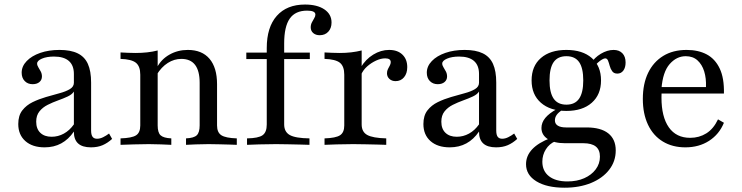

<svg xmlns="http://www.w3.org/2000/svg" viewBox="-20 -651 3333 863"><path d="M180.6 11.3Q125.8 11.3 94 -16.9Q62.1 -45.2 62.1 -93.5Q62.1 -131.5 80.2 -154.8Q98.4 -178.2 126.6 -191.9Q154.8 -205.6 186.7 -214.9Q218.5 -224.2 247.2 -231.9Q275.8 -239.5 294 -250.4Q312.1 -261.3 312.1 -279V-318.5Q312.1 -357.3 289.5 -377Q266.9 -396.8 222.6 -396.8Q190.3 -396.8 168.5 -387.5Q146.8 -378.2 146.8 -365.3Q146.8 -357.3 152.4 -348.4Q158.1 -339.5 163.3 -329.4Q168.5 -319.4 168.5 -307.3Q168.5 -291.9 157.3 -282.3Q146 -272.6 126.6 -272.6Q104.8 -272.6 91.1 -286.7Q77.4 -300.8 77.4 -324.2Q77.4 -353.2 100 -376.6Q122.6 -400 160.9 -413.3Q199.2 -426.6 247.6 -426.6Q297.6 -426.6 329 -411.3Q360.5 -396 375 -363.7Q389.5 -331.5 389.5 -279.8V-64.5Q389.5 -45.2 396 -36.3Q402.4 -27.4 416.1 -27.4Q429.8 -27.4 443.5 -34.3Q457.3 -41.1 470.2 -50.8L483.9 -26.6Q463.7 -8.1 441.1 1.6Q418.5 11.3 388.7 11.3Q311.3 11.3 312.1 -59.7Q287.9 -24.2 255.2 -6.5Q222.6 11.3 180.6 11.3ZM212.1 -36.3Q241.1 -36.3 266.9 -50.4Q292.7 -64.5 312.1 -91.9V-239.5Q304 -226.6 284.3 -217.3Q264.5 -208.1 240.7 -199.6Q216.9 -191.1 194.4 -179.8Q171.8 -168.5 157.3 -150.4Q142.7 -132.3 142.7 -104Q142.7 -71.8 161.3 -54Q179.8 -36.3 212.1 -36.3Z M816.1 0V-29Q851.6 -30.6 864.5 -43.1Q877.4 -55.6 877.4 -87.1V-279Q877.4 -332.3 856.9 -359.3Q836.3 -386.3 795.2 -386.3Q762.9 -386.3 734.3 -368.1Q705.6 -350 683.9 -314.5L685.5 -347.6Q704.8 -384.7 741.9 -405.6Q779 -426.6 824.2 -426.6Q887.9 -426.6 921.8 -386.7Q955.6 -346.8 955.6 -272.6V-87.1Q955.6 -55.6 975 -43.1Q994.4 -30.6 1044.4 -29V0Q1032.3 -0.8 1011.3 -1.2Q990.3 -1.6 965.3 -2.4Q940.3 -3.2 917.7 -3.2Q887.9 -3.2 859.3 -2Q830.6 -0.8 816.1 0ZM521.8 0V-29Q572.6 -30.6 591.5 -42.7Q610.5 -54.8 610.5 -87.1V-315.3Q610.5 -353.2 590.7 -369Q571 -384.7 521.8 -386.3V-415.3Q537.9 -414.5 554.8 -413.7Q571.8 -412.9 589.5 -412.9Q616.9 -412.9 641.9 -415.7Q666.9 -418.5 688.7 -424.2V-87.1Q688.7 -54.8 702 -42.7Q715.3 -30.6 750 -29V0Q731.5 -0.8 704.4 -2Q677.4 -3.2 649.2 -3.2Q616.1 -3.2 581.5 -2Q546.8 -0.8 521.8 0Z M1090.3 0V-29Q1141.1 -29.8 1160.1 -43.1Q1179 -56.5 1179 -91.1V-434.7Q1179 -529 1224.2 -579.8Q1269.4 -630.6 1350.8 -630.6Q1405.6 -630.6 1437.9 -608.9Q1470.2 -587.1 1470.2 -550Q1470.2 -524.2 1455.6 -508.5Q1441.1 -492.7 1416.9 -492.7Q1399.2 -492.7 1387.9 -502.4Q1376.6 -512.1 1376.6 -528.2Q1376.6 -540.3 1381.9 -550.4Q1387.1 -560.5 1392.3 -569Q1397.6 -577.4 1397.6 -585.5Q1397.6 -603.2 1360.5 -603.2Q1307.3 -603.2 1282.3 -567.3Q1257.3 -531.5 1257.3 -455.6V-91.9Q1257.3 -58.1 1282.7 -44Q1308.1 -29.8 1371 -29V0Q1356.5 -0.8 1331 -1.2Q1305.6 -1.6 1276.6 -2.4Q1247.6 -3.2 1221 -3.2Q1180.6 -3.2 1144.8 -2Q1108.9 -0.8 1090.3 0ZM1087.1 -385.5V-414.5H1372.6V-385.5Z M1438.7 0V-29Q1489.5 -30.6 1508.5 -43.1Q1527.4 -55.6 1527.4 -87.1V-315.3Q1527.4 -353.2 1507.7 -369Q1487.9 -384.7 1438.7 -386.3V-415.3Q1455.6 -414.5 1472.2 -413.7Q1488.7 -412.9 1507.3 -412.9Q1560.5 -412.9 1605.6 -424.2V-91.9Q1605.6 -58.1 1630.6 -44.4Q1655.6 -30.6 1716.1 -29V0Q1701.6 -0.8 1677 -1.2Q1652.4 -1.6 1623.8 -2.4Q1595.2 -3.2 1567.7 -3.2Q1529 -3.2 1493.1 -2Q1457.3 -0.8 1438.7 0ZM1758.1 -286.3Q1741.1 -286.3 1730.2 -296.4Q1719.4 -306.5 1719.4 -321.8Q1719.4 -332.3 1723.8 -340.7Q1728.2 -349.2 1732.3 -356.9Q1736.3 -364.5 1736.3 -371.8Q1736.3 -388.7 1711.3 -388.7Q1691.9 -388.7 1670.2 -378.6Q1648.4 -368.5 1630.2 -352.4Q1612.1 -336.3 1603.2 -315.3L1600.8 -346.8Q1623.4 -384.7 1657.7 -405.6Q1691.9 -426.6 1729 -426.6Q1766.9 -426.6 1788.7 -405.6Q1810.5 -384.7 1810.5 -349.2Q1810.5 -321 1796 -303.6Q1781.5 -286.3 1758.1 -286.3Z M2001.6 11.3Q1946.8 11.3 1914.9 -16.9Q1883.1 -45.2 1883.1 -93.5Q1883.1 -131.5 1901.2 -154.8Q1919.4 -178.2 1947.6 -191.9Q1975.8 -205.6 2007.7 -214.9Q2039.5 -224.2 2068.1 -231.9Q2096.8 -239.5 2114.9 -250.4Q2133.1 -261.3 2133.1 -279V-318.5Q2133.1 -357.3 2110.5 -377Q2087.9 -396.8 2043.5 -396.8Q2011.3 -396.8 1989.5 -387.5Q1967.7 -378.2 1967.7 -365.3Q1967.7 -357.3 1973.4 -348.4Q1979 -339.5 1984.3 -329.4Q1989.5 -319.4 1989.5 -307.3Q1989.5 -291.9 1978.2 -282.3Q1966.9 -272.6 1947.6 -272.6Q1925.8 -272.6 1912.1 -286.7Q1898.4 -300.8 1898.4 -324.2Q1898.4 -353.2 1921 -376.6Q1943.5 -400 1981.9 -413.3Q2020.2 -426.6 2068.5 -426.6Q2118.5 -426.6 2150 -411.3Q2181.5 -396 2196 -363.7Q2210.5 -331.5 2210.5 -279.8V-64.5Q2210.5 -45.2 2216.9 -36.3Q2223.4 -27.4 2237.1 -27.4Q2250.8 -27.4 2264.5 -34.3Q2278.2 -41.1 2291.1 -50.8L2304.8 -26.6Q2284.7 -8.1 2262.1 1.6Q2239.5 11.3 2209.7 11.3Q2132.3 11.3 2133.1 -59.7Q2108.9 -24.2 2076.2 -6.5Q2043.5 11.3 2001.6 11.3ZM2033.1 -36.3Q2062.1 -36.3 2087.9 -50.4Q2113.7 -64.5 2133.1 -91.9V-239.5Q2125 -226.6 2105.2 -217.3Q2085.5 -208.1 2061.7 -199.6Q2037.9 -191.1 2015.3 -179.8Q1992.7 -168.5 1978.2 -150.4Q1963.7 -132.3 1963.7 -104Q1963.7 -71.8 1982.3 -54Q2000.8 -36.3 2033.1 -36.3Z M2517.7 192.7Q2437.9 192.7 2391.1 164.1Q2344.4 135.5 2344.4 87.1Q2344.4 49.2 2372.2 19.8Q2400 -9.7 2454.8 -30.6L2475.8 -16.1Q2449.2 -4.8 2433.5 20.2Q2417.7 45.2 2417.7 75.8Q2417.7 117.7 2447.6 141.1Q2477.4 164.5 2530.6 164.5Q2573.4 164.5 2606 150Q2638.7 135.5 2657.7 110.1Q2676.6 84.7 2676.6 53.2Q2676.6 22.6 2658.1 7.7Q2639.5 -7.3 2601.6 -7.3H2519.4Q2471 -7.3 2442.3 -25.8Q2413.7 -44.4 2413.7 -75.8Q2413.7 -100 2431 -121Q2448.4 -141.9 2482.3 -160.5L2508.1 -157.3Q2490.3 -146 2482.3 -134.7Q2474.2 -123.4 2474.2 -109.7Q2474.2 -94.4 2487.1 -86.3Q2500 -78.2 2524.2 -78.2H2616.1Q2680.6 -78.2 2714.1 -51.6Q2747.6 -25 2747.6 25Q2747.6 74.2 2718.1 112.1Q2688.7 150 2636.7 171.4Q2584.7 192.7 2517.7 192.7ZM2525.8 -152.4Q2453.2 -152.4 2411.3 -189.1Q2369.4 -225.8 2369.4 -289.5Q2369.4 -354 2411.3 -390.3Q2453.2 -426.6 2525.8 -426.6Q2598.4 -426.6 2639.9 -390.3Q2681.5 -354 2681.5 -289.5Q2681.5 -225.8 2639.9 -189.1Q2598.4 -152.4 2525.8 -152.4ZM2525.8 -180.6Q2564.5 -180.6 2583.1 -207.7Q2601.6 -234.7 2601.6 -289.5Q2601.6 -345.2 2583.1 -371.8Q2564.5 -398.4 2525.8 -398.4Q2487.1 -398.4 2468.5 -371.8Q2450 -345.2 2450 -289.5Q2450 -234.7 2468.5 -207.7Q2487.1 -180.6 2525.8 -180.6ZM2754.8 -320.2Q2739.5 -320.2 2731.9 -330.6Q2724.2 -341.1 2720.6 -354.8Q2716.9 -368.5 2712.9 -378.6Q2708.9 -388.7 2700 -388.7Q2695.2 -388.7 2685.9 -383.5Q2676.6 -378.2 2666.1 -368.5Q2655.6 -358.9 2648.4 -346L2635.5 -365.3Q2651.6 -391.9 2680.6 -409.3Q2709.7 -426.6 2737.9 -426.6Q2762.9 -426.6 2777.4 -411.7Q2791.9 -396.8 2791.9 -370.2Q2791.9 -347.6 2781.9 -333.9Q2771.8 -320.2 2754.8 -320.2Z M3060.5 11.3Q3002.4 11.3 2959.3 -14.9Q2916.1 -41.1 2892.7 -90.3Q2869.4 -139.5 2869.4 -206.5Q2869.4 -274.2 2893.1 -323.4Q2916.9 -372.6 2960.9 -399.6Q3004.8 -426.6 3066.1 -426.6Q3118.5 -426.6 3156.5 -406.5Q3194.4 -386.3 3214.9 -343.1Q3235.5 -300 3233.9 -230.6H2921L2920.2 -259.7H3153.2Q3154.8 -299.2 3145.2 -330.2Q3135.5 -361.3 3114.9 -379.8Q3094.4 -398.4 3062.1 -398.4Q3021 -398.4 2989.9 -362.9Q2958.9 -327.4 2953.2 -252.4L2954.8 -250.8Q2954 -241.9 2953.6 -232.3Q2953.2 -222.6 2953.2 -212.1Q2953.2 -125.8 2986.3 -78.6Q3019.4 -31.5 3082.3 -31.5Q3122.6 -31.5 3154.8 -51.6Q3187.1 -71.8 3207.3 -114.5L3233.9 -99.2Q3212.9 -47.6 3167.3 -18.1Q3121.8 11.3 3060.5 11.3Z"/></svg>

Font: Playfair
Style: Regular
Weight: 400
Designer: Claus Eggers Sørensen
Foundry: Claus Eggers Sørensen
Version: Version 2.001;gftools[0.9.30]